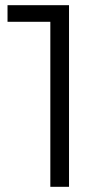

<svg xmlns="http://www.w3.org/2000/svg" viewBox="-20 -720 401 740"><path d="M174 0V-636H9V-700H246V0Z"/></svg>

Font: Montserrat
Style: Regular
Weight: 400
Designer: Julieta Ulanovsky
Foundry: Julieta Ulanovsky
Version: Version 9.000; ttfautohint (v1.8.4.7-5d5b)